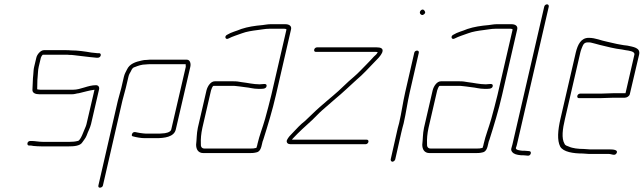

<svg xmlns="http://www.w3.org/2000/svg" viewBox="-20 -692 2977 888"><path d="M438 -446H431C423 -446 409 -449 402 -449C373 -454 341 -459 307 -459C300 -460 294 -460 287 -460H183C168 -460 151 -440 148 -425L138 -383C135 -371 135 -358 134 -348C131 -324 132 -302 130 -277C129 -262 144 -256 162 -256H313C326 -256 333 -260 345 -261C368 -266 392 -274 417 -277L380 -118C379 -112 376 -106 374 -101C368 -89 353 -40 339 -40C328 -37 315 -36 303 -36H177C159 -36 142 -40 126 -40H120C114 -40 108 -36 107 -30C106 -24 108 -19 114 -19H120C124 -19 129 -18 134 -17C145 -16 160 -15 172 -15H298C322 -15 351 -17 361 -34L371 -48C375 -53 378 -59 381 -66C387 -84 396 -98 401 -118L438 -278C441 -289 435 -298 424 -298C386 -298 354 -277 318 -277H167C162 -277 157 -278 152 -279V-280C153 -298 152 -319 154 -335C156 -351 155 -366 159 -383L169 -425C169 -427 174 -436 178 -439H281C288 -439 295 -439 302 -438C308 -438 314 -438 320 -437C345 -434 373 -431 396 -428C405 -428 418 -425 426 -425H433C439 -425 445 -430 446 -436C447 -442 444 -446 438 -446Z M456 166 546 -226C549 -239 559 -273 562 -286L574 -337C575 -342 577 -347 579 -351C587 -362 589 -379 604 -382C619 -388 635 -394 655 -394C663 -395 669 -395 674 -395H839C838 -391 840 -385 839 -382L772 -93C769 -80 745 -75 731 -75C722 -74 715 -74 708 -74H655C645 -74 638 -76 627 -77C614 -78 597 -88 591 -73C588 -66 589 -62 596 -61C611 -57 632 -53 650 -53H703C739 -53 785 -58 793 -93L860 -382C864 -398 859 -416 844 -416H679C674 -416 668 -416 660 -415C651 -415 642 -414 635 -412C607 -406 579 -397 567 -370C562 -360 556 -350 553 -337L541 -285C538 -272 528 -239 525 -226L435 166C434 172 436 176 442 176C448 176 455 172 456 166Z M935 -274 895 -101C889 -73 890 -47 887 -23C887 -2 896 16 921 16H1131C1145 16 1152 16 1165 13C1183 10 1188 -8 1192 -27C1193 -33 1195 -40 1198 -47C1218 -110 1240 -182 1256 -252L1326 -556C1330 -572 1317 -580 1300 -580H1230C1217 -580 1205 -577 1194 -576C1159 -573 1126 -568 1096 -558C1073 -548 1051 -544 1030 -531C1016 -524 1023 -506 1037 -514C1056 -524 1078 -530 1099 -538C1120 -546 1147 -550 1171 -553C1190 -555 1206 -559 1225 -559H1295C1300 -559 1303 -558 1305 -556L1235 -253C1227 -218 1215 -176 1206 -142C1194 -100 1180 -66 1171 -27C1170 -22 1169 -16 1166 -9V-8C1154 -5 1149 -5 1136 -5H926C912 -5 908 -15 909 -27C908 -50 910 -73 916 -101L956 -274C957 -278 963 -295 968 -295H1054C1060 -295 1066 -295 1072 -294L1090 -292C1097 -291 1104 -290 1112 -289C1135 -287 1151 -281 1175 -281C1190 -281 1211 -279 1213 -294C1215 -309 1195 -302 1181 -302C1152 -302 1125 -309 1098 -312L1079 -315C1072 -316 1066 -316 1059 -316H973C955 -316 940 -294 935 -274Z M1441 -452H1717C1720 -452 1724 -452 1727 -451C1723 -442 1717 -437 1709 -430C1697 -417 1688 -407 1674 -393C1657 -376 1637 -354 1617 -337C1585 -311 1553 -276 1521 -250C1500 -233 1477 -212 1458 -196C1434 -175 1413 -153 1390 -132C1370 -117 1352 -97 1335 -79C1324 -68 1313 -57 1307 -44C1303 -32 1312 -25 1323 -25H1671C1677 -25 1683 -30 1684 -36C1685 -42 1682 -46 1676 -46H1330C1331 -47 1333 -49 1334 -51C1363 -82 1393 -109 1424 -137C1439 -151 1454 -168 1470 -182C1488 -197 1512 -219 1531 -235C1564 -262 1598 -295 1629 -323C1657 -346 1687 -379 1712 -405C1725 -419 1739 -430 1748 -450C1755 -469 1739 -473 1722 -473H1446C1440 -473 1434 -468 1433 -462C1432 -456 1435 -452 1441 -452Z M1896 -448 1854 -265C1843 -217 1837 -170 1826 -123C1821 -107 1818 -92 1815 -79L1787 45C1786 50 1790 56 1795 56C1800 56 1807 50 1808 45L1836 -79C1839 -93 1843 -107 1847 -122C1858 -170 1864 -217 1875 -265L1917 -448C1918 -454 1915 -458 1909 -458C1903 -458 1897 -454 1896 -448ZM1923 -629C1927 -624 1932 -619 1941 -626C1950 -633 1946 -639 1942 -644C1934 -655 1917 -640 1923 -629Z M1981 -274 1941 -101C1935 -73 1936 -47 1933 -23C1933 -2 1942 16 1967 16H2177C2191 16 2198 16 2211 13C2229 10 2234 -8 2238 -27C2239 -33 2241 -40 2244 -47C2264 -110 2286 -182 2302 -252L2372 -556C2376 -572 2363 -580 2346 -580H2276C2263 -580 2251 -577 2240 -576C2205 -573 2172 -568 2142 -558C2119 -548 2097 -544 2076 -531C2062 -524 2069 -506 2083 -514C2102 -524 2124 -530 2145 -538C2166 -546 2193 -550 2217 -553C2236 -555 2252 -559 2271 -559H2341C2346 -559 2349 -558 2351 -556L2281 -253C2273 -218 2261 -176 2252 -142C2240 -100 2226 -66 2217 -27C2216 -22 2215 -16 2212 -9V-8C2200 -5 2195 -5 2182 -5H1972C1958 -5 1954 -15 1955 -27C1954 -50 1956 -73 1962 -101L2002 -274C2003 -278 2009 -295 2014 -295H2100C2106 -295 2112 -295 2118 -294L2136 -292C2143 -291 2150 -290 2158 -289C2181 -287 2197 -281 2221 -281C2236 -281 2257 -279 2259 -294C2261 -309 2241 -302 2227 -302C2198 -302 2171 -309 2144 -312L2125 -315C2118 -316 2112 -316 2105 -316H2019C2001 -316 1986 -294 1981 -274Z M2497 -661 2350 -24C2346 -7 2340 0 2349 11C2357 21 2370 24 2389 26C2396 26 2404 26 2411 27L2422 28C2435 29 2441 8 2428 7L2417 6C2410 5 2402 5 2395 5C2385 4 2364 2 2366 -8C2368 -13 2370 -19 2371 -24L2518 -661C2519 -667 2516 -672 2510 -672C2504 -672 2498 -667 2497 -661Z M2680 -3C2655 -3 2628 -6 2611 -14C2603 -17 2594 -19 2591 -27C2576 -52 2582 -96 2593 -142L2664 -449C2665 -454 2667 -460 2670 -468C2677 -485 2680 -496 2699 -496C2705 -496 2709 -496 2713 -495C2724 -492 2742 -488 2755 -484C2789 -476 2821 -467 2857 -463L2873 -460C2887 -458 2918 -455 2914 -439L2873 -261H2820C2807 -261 2772 -259 2758 -259H2663C2657 -259 2651 -254 2650 -248C2649 -242 2652 -238 2658 -238H2753C2767 -238 2802 -240 2815 -240H2869C2879 -240 2891 -247 2893 -257L2936 -440C2943 -472 2908 -475 2882 -481L2865 -483C2860 -484 2854 -485 2848 -486C2828 -489 2808 -495 2788 -499C2760 -504 2735 -517 2703 -517C2667 -517 2652 -486 2643 -449L2572 -142C2560 -90 2556 -43 2571 -14C2585 11 2632 18 2675 18C2685 18 2694 20 2704 20H2796C2809 20 2824 31 2832 16C2840 1 2816 -1 2801 -1H2709C2698 -1 2691 -3 2680 -3Z"/></svg>

Font: Electronic
Style: ThnIt
Weight: 100
Version: Version 1.011